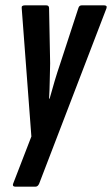

<svg xmlns="http://www.w3.org/2000/svg" viewBox="-20 -511 418 716"><path d="M36 185Q31 185 29 182Q27 179 29 174L97 -2L61 -480Q60 -486 63 -488.5Q66 -491 72 -491H153Q163 -491 163 -480L167 -275Q166 -243 165.5 -209.5Q165 -176 163 -143H165Q174 -176 184 -209.5Q194 -243 205 -275L272 -480Q275 -491 284 -491H369Q374 -491 376.5 -488.5Q379 -486 377 -480L126 174Q121 185 113 185Z"/></svg>

Font: Sofia Sans Extra Condensed
Style: Bold Italic
Weight: 700
Italic angle: -9°
Designer: Botio Nikoltchev, Ani Petrova
Foundry: lettersoup
Version: Version 4.101